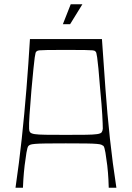

<svg xmlns="http://www.w3.org/2000/svg" viewBox="-20 -884 621 904"><path d="M53 0Q70 -116 82.5 -232Q95 -348 104.5 -465.5Q114 -583 121 -700H460Q468 -583 476.5 -465.5Q485 -348 497.5 -232Q510 -116 528 0H492Q492 -8 490.5 -39Q489 -70 485 -105Q481 -138 476.5 -165Q472 -192 467 -197Q463 -200 457.5 -202.5Q452 -205 435.5 -206.5Q419 -208 385 -208.5Q351 -209 290 -209Q230 -209 196 -208.5Q162 -208 145 -206.5Q128 -205 122.5 -202.5Q117 -200 114 -197Q109 -192 104.5 -165Q100 -138 96 -105Q92 -70 90 -39Q88 -8 88 0ZM290 -249Q351 -249 385.5 -249.5Q420 -250 437 -252.5Q454 -255 458.5 -261Q463 -267 464 -278Q464 -298 461.5 -343Q459 -388 452 -460Q447 -524 443.5 -560.5Q440 -597 437.5 -613.5Q435 -630 433.5 -635Q432 -640 429 -642Q426 -646 416.5 -647Q407 -648 379 -648.5Q351 -649 290 -649Q230 -649 202 -648.5Q174 -648 165 -647Q156 -646 152 -642Q149 -640 147.5 -635Q146 -630 143.5 -613.5Q141 -597 137.5 -560.5Q134 -524 128 -460Q122 -388 119 -343Q116 -298 117 -278Q117 -267 122 -261Q127 -255 143.5 -252.5Q160 -250 195 -249.5Q230 -249 290 -249ZM276 -770 313 -864H368L310 -770Z"/></svg>

Font: Ojuju Light
Style: Regular
Weight: 300
Designer: Chisaokwu Joboson, Mirko Velimirovic
Foundry: Udi Foundry
Version: Version 1.000